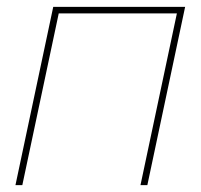

<svg xmlns="http://www.w3.org/2000/svg" viewBox="-20 -539 584 559"><path d="M25 0 135 -519H519L409 0H389L495 -500H151L45 0Z"/></svg>

Font: Raleway Thin
Style: Italic
Weight: 100
Italic angle: -12°
Designer: Matt McInerney, Pablo Impallari, Rodrigo Fuenzalida
Foundry: Matt McInerney, Pablo Impallari, Rodrigo Fuenzalida
Version: Version 4.026